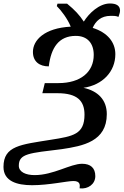

<svg xmlns="http://www.w3.org/2000/svg" viewBox="-39 -874 709 1102"><path d="M418 207C466 213 508 183 508 137C508 90 481 66 432 66C365 66 268 131 160 131C110 131 69 114 69 77C69 7 129 5 316 -18C437 -36 574 -62 574 -219C574 -301 523 -352 440 -370C550 -386 623 -463 623 -563C623 -631 579 -687 493 -714C510 -753 541 -783 596 -783C610 -783 626 -784 641 -777C645 -792 650 -800 650 -813C650 -842 628 -854 592 -854C530 -854 471 -797 442 -750C417 -788 391 -816 346 -853H291L287 -839C311 -816 349 -766 367 -721C215 -713 150 -643 150 -576C150 -520 188 -493 241 -493C254 -600 298 -668 396 -668C464 -668 499 -624 499 -559C499 -460 423 -397 296 -397H218L204 -339H291C406 -339 446 -294 446 -216C446 -103 381 -92 254 -72C81 -44 -19 -38 -19 84C-19 166 58 189 145 189C242 189 346 165 382 165C420 165 421 185 418 207Z"/></svg>

Font: Noto Serif Semi
Style: Italic
Weight: 600
Italic angle: -12°
Designer: Monotype Design Team
Foundry: Monotype Imaging Inc.
Version: Version 1.901